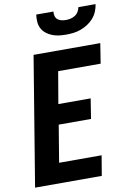

<svg xmlns="http://www.w3.org/2000/svg" viewBox="-102 -1016 725 1077"><g transform="rotate(-10 260.5 -477.5)"><path d="M8 0 129 -735H509L491 -621H249L218 -439H402L384 -325H200L165 -114H407L388 0ZM329 -815Q308 -815 288 -817.5Q268 -820 249.5 -827.5Q231 -835 216 -847Q201 -859 192 -876Q183 -893 181.5 -913.5Q180 -934 183 -955H281Q279 -942 282.5 -929.5Q286 -917 295 -909.5Q304 -902 316.5 -899Q329 -896 342 -896Q355 -896 368.5 -899Q382 -902 394 -909.5Q406 -917 413.5 -929.5Q421 -942 423 -955H521Q518 -934 509.5 -913.5Q501 -893 486 -876Q471 -859 452 -847Q433 -835 412.5 -827.5Q392 -820 371 -817.5Q350 -815 329 -815Z"/></g></svg>

Font: Iosevka Curly Heavy
Style: Italic
Weight: 900
Italic angle: -9°
Monospace: yes
Designer: Belleve Invis
Foundry: Belleve Invis
Version: Version 22.1.2; ttfautohint (v1.8.4)